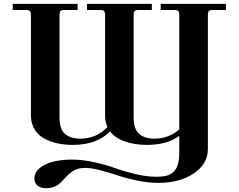

<svg xmlns="http://www.w3.org/2000/svg" viewBox="-20 -732 1236 994"><path d="M1056.2 -655.8V39.1Q1056.2 116.7 983.2 165.8Q910.2 214.8 799.8 214.8Q748 214.8 689.7 202.6Q631.3 190.4 588.9 176Q546.4 161.6 499.3 149.4Q452.1 137.2 420.9 137.2Q398.4 137.2 380.4 143.1Q362.3 148.9 350.1 158.2Q337.9 167.5 327.1 178.5Q316.4 189.5 306.2 200.7Q295.9 211.9 284.7 221.2Q273.4 230.5 256.8 236.3Q240.2 242.2 220.2 242.2Q189 242.2 173.6 228.5Q158.2 214.8 158.2 191.9Q158.2 160.2 186.3 137.5Q214.4 114.7 257.3 104.5Q300.3 94.2 352.1 94.2Q408.2 94.2 470 108.2Q531.7 122.1 577.1 138.7Q622.6 155.3 681.2 169.2Q739.7 183.1 790 183.1Q821.3 183.1 842 177.7Q862.8 172.4 878.4 158Q894 143.6 901.1 118.2Q908.2 92.8 908.2 53.2V-28.8Q846.2 18.1 741.2 18.1Q677.2 18.1 627 0.7Q576.7 -16.6 549.8 -51.8Q481.9 18.1 356.9 18.1Q311.5 18.1 273.4 9.3Q235.4 0.5 204.8 -17.3Q174.3 -35.2 157.2 -65.2Q140.1 -95.2 140.1 -134.8V-655.8Q140.1 -669.4 135 -674.8Q129.9 -680.2 116.2 -680.2H45.9V-711.9H381.8V-680.2H312Q298.3 -680.2 293.2 -674.8Q288.1 -669.4 288.1 -655.8V-124Q288.1 -62.5 317.1 -38.3Q346.2 -14.2 395 -14.2Q480 -14.2 536.1 -74.2Q523.9 -102.5 523.9 -134.8V-655.8Q523.9 -669.4 518.8 -674.8Q513.7 -680.2 500 -680.2H430.2V-711.9H766.1V-680.2H695.8Q682.1 -680.2 677 -674.8Q671.9 -669.4 671.9 -655.8V-124Q671.9 -62.5 700.9 -38.3Q730 -14.2 778.8 -14.2Q853 -14.2 908.2 -62V-655.8Q908.2 -669.4 902.8 -674.8Q897.5 -680.2 883.8 -680.2H812V-711.9H1149.9V-680.2H1080.1Q1066.4 -680.2 1061.3 -674.8Q1056.2 -669.4 1056.2 -655.8Z"/></svg>

Font: Flanker Steampunk
Style: Bold
Weight: 700
Designer: Alexey Kryukov, Leonardo Di Lena
Foundry: Alexey Kryukov, Leonardo Di Lena
Version: 1.210